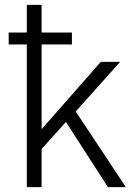

<svg xmlns="http://www.w3.org/2000/svg" viewBox="-20 -766 535 786"><path d="M15.6 -584V-632.8H89.8V-746.1H150.4V-632.8H274.4V-584H150.4V-237.3L392.6 -512.7H471.7L290 -309.6L495.1 0H421.9L250 -266.6L150.4 -156.2V0H89.8V-584Z"/></svg>

Font: Gothic A1 Light
Style: Regular
Weight: 300
Version: Version 2.50